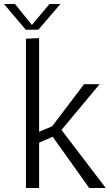

<svg xmlns="http://www.w3.org/2000/svg" viewBox="-55 -942 553 962"><path d="M75 -748 141 -751V-282L206 -309L366 -520H444L253 -291L475 0H392L209 -257L141 -227V0H75ZM74 -793 -35 -922H20L105 -817L193 -922H248L137 -793Z"/></svg>

Font: Murecho Light
Style: Regular
Weight: 300
Designer: Neil Summerour
Foundry: Positype
Version: Version 1.010; ttfautohint (v1.8.3)